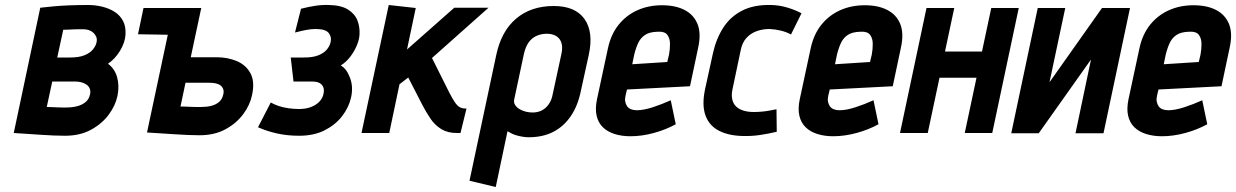

<svg xmlns="http://www.w3.org/2000/svg" viewBox="-20 -532 4944 768"><path d="M412 -277Q441 -297 460.5 -329.5Q480 -362 482 -393Q484 -425 472.5 -447.5Q461 -470 439.5 -484Q418 -498 390 -505Q362 -512 332 -512Q289 -512 254 -510.5Q219 -509 193.5 -506.5Q168 -504 154.5 -502.5Q141 -501 141 -501L35 0Q35 0 50 1Q65 2 89 3.5Q113 5 141 7Q169 9 195 10Q221 11 240 11Q300 11 344 -13Q388 -37 415 -73.5Q442 -110 450 -149Q458 -189 448.5 -223Q439 -257 412 -277ZM314 -415Q325 -415 335.5 -411.5Q346 -408 353.5 -401Q361 -394 365 -384.5Q369 -375 366 -362Q363 -348 351.5 -334Q340 -320 318 -311Q296 -302 260 -302H209L233 -413Q243 -413 253.5 -413.5Q264 -414 274.5 -414.5Q285 -415 295 -415Q305 -415 314 -415ZM245 -102Q238 -102 229 -102Q220 -102 210 -102.5Q200 -103 189 -103.5Q178 -104 167 -104L189 -206H279Q294 -206 306.5 -202.5Q319 -199 327.5 -192.5Q336 -186 339.5 -176Q343 -166 340 -154Q336 -135 322 -123.5Q308 -112 288 -107Q268 -102 245 -102Z M554 -500 532 -395 652 -393H709L731 -500ZM846 -303H743L785 -500H674L568 -2Q568 -2 583.5 -1Q599 0 624 1.5Q649 3 677.5 5Q706 7 732.5 8Q759 9 778 9Q838 9 882 -15Q926 -39 953 -75.5Q980 -112 988 -151Q1000 -205 982 -238.5Q964 -272 927.5 -287.5Q891 -303 846 -303ZM783 -104Q776 -104 766.5 -104Q757 -104 746.5 -104.5Q736 -105 724.5 -105.5Q713 -106 702 -106L722 -201H816Q831 -201 843 -198.5Q855 -196 862.5 -190Q870 -184 873 -175Q876 -166 873 -154Q869 -135 856 -124Q843 -113 824.5 -108.5Q806 -104 783 -104Z M1160 -402Q1176 -406 1191.5 -409.5Q1207 -413 1224 -415Q1241 -417 1260 -415Q1271 -414 1280 -410.5Q1289 -407 1294.5 -400.5Q1300 -394 1302.5 -384.5Q1305 -375 1302 -362Q1299 -348 1287.5 -334Q1276 -320 1254 -311Q1232 -302 1196 -302H1143L1154 -206H1228Q1243 -206 1253.5 -202Q1264 -198 1269.5 -190Q1275 -182 1275.5 -171.5Q1276 -161 1272 -149Q1267 -134 1254 -122Q1241 -110 1221.5 -103Q1202 -96 1176 -96Q1155 -96 1134 -99Q1113 -102 1095 -108Q1077 -114 1063 -122L1012 -23Q1048 -7 1089 2Q1130 11 1176 11Q1236 11 1279 -11Q1322 -33 1348.5 -67.5Q1375 -102 1384 -141Q1394 -184 1380 -221Q1366 -258 1343 -270Q1365 -284 1381 -305Q1397 -326 1407 -349.5Q1417 -373 1418 -393Q1420 -423 1410 -449.5Q1400 -476 1372.5 -493.5Q1345 -511 1296 -512Q1269 -513 1242 -509Q1215 -505 1184 -497Z M1778 -160 1708 -300 1934 -501H1797L1608 -334L1643 -500L1535 -512L1426 0H1537L1578 -195L1613 -222L1669 -113Q1684 -84 1701.5 -58Q1719 -32 1744.5 -16Q1770 0 1807 0H1822L1846 -98H1841Q1829 -98 1819.5 -103Q1810 -108 1800.5 -121.5Q1791 -135 1778 -160Z M2304 -171 2335 -312Q2355 -404 2318 -456Q2281 -508 2195 -508Q2104 -508 2044.5 -457.5Q1985 -407 1965 -312L1858 191L1963 216L2010 -7Q2018 -2 2027.5 2.5Q2037 7 2048 10Q2059 13 2071 15Q2083 17 2095 17Q2151 17 2193 -4.5Q2235 -26 2263.5 -68Q2292 -110 2304 -171ZM2226 -318 2191 -156Q2187 -133 2176 -116.5Q2165 -100 2148.5 -91Q2132 -82 2110 -82Q2098 -82 2084.5 -85Q2071 -88 2059 -95Q2047 -102 2040.5 -112Q2034 -122 2037 -135L2076 -318Q2082 -344 2094 -361.5Q2106 -379 2125 -388Q2144 -397 2167 -397Q2191 -397 2206 -387Q2221 -377 2226 -359.5Q2231 -342 2226 -318Z M2482 -149 2488 -174 2740 -187 2773 -343Q2785 -399 2770 -436Q2755 -473 2718.5 -492Q2682 -511 2628 -511Q2574 -511 2529.5 -491Q2485 -471 2454.5 -433Q2424 -395 2412 -340L2368 -135Q2360 -97 2366.5 -69Q2373 -41 2391.5 -23Q2410 -5 2438.5 4Q2467 13 2502 13Q2547 13 2595 0Q2643 -13 2683 -35L2663 -131Q2628 -115 2591 -103Q2554 -91 2527 -91Q2514 -91 2504 -95Q2494 -99 2488.5 -107Q2483 -115 2481 -125.5Q2479 -136 2482 -149ZM2656 -313 2649 -284 2509 -275 2517 -314Q2524 -342 2533.5 -361.5Q2543 -381 2560.5 -392.5Q2578 -404 2609 -405Q2639 -407 2649.5 -392.5Q2660 -378 2660 -356Q2660 -334 2656 -313Z M3144 -394 3186 -479Q3159 -493 3128.5 -502Q3098 -511 3066 -512Q2997 -514 2949.5 -490Q2902 -466 2873.5 -422Q2845 -378 2832 -320L2800 -174Q2787 -111 2802 -70Q2817 -29 2856 -9Q2895 11 2952 12Q2986 13 3020 8Q3054 3 3087 -5L3086 -95Q3086 -95 3078 -93.5Q3070 -92 3057 -89.5Q3044 -87 3027.5 -85.5Q3011 -84 2995 -84Q2972 -84 2954 -89.5Q2936 -95 2924.5 -106Q2913 -117 2909 -134.5Q2905 -152 2910 -175L2943 -332Q2949 -362 2966 -380.5Q2983 -399 3007 -407.5Q3031 -416 3058 -416Q3081 -415 3103.5 -409.5Q3126 -404 3144 -394Z M3293 -149 3299 -174 3551 -187 3584 -343Q3596 -399 3581 -436Q3566 -473 3529.5 -492Q3493 -511 3439 -511Q3385 -511 3340.5 -491Q3296 -471 3265.5 -433Q3235 -395 3223 -340L3179 -135Q3171 -97 3177.5 -69Q3184 -41 3202.5 -23Q3221 -5 3249.5 4Q3278 13 3313 13Q3358 13 3406 0Q3454 -13 3494 -35L3474 -131Q3439 -115 3402 -103Q3365 -91 3338 -91Q3325 -91 3315 -95Q3305 -99 3299.5 -107Q3294 -115 3292 -125.5Q3290 -136 3293 -149ZM3467 -313 3460 -284 3320 -275 3328 -314Q3335 -342 3344.5 -361.5Q3354 -381 3371.5 -392.5Q3389 -404 3420 -405Q3450 -407 3460.5 -392.5Q3471 -378 3471 -356Q3471 -334 3467 -313Z M3908 -326H3760L3797 -500H3686L3580 0H3691L3738 -221H3886L3839 0H3949L4055 -500H3945Z M4241 -500H4131L4025 1H4135L4344 -294L4282 1H4394L4500 -500H4388L4178 -203Z M4608 -149 4614 -174 4866 -187 4899 -343Q4911 -399 4896 -436Q4881 -473 4844.5 -492Q4808 -511 4754 -511Q4700 -511 4655.5 -491Q4611 -471 4580.5 -433Q4550 -395 4538 -340L4494 -135Q4486 -97 4492.5 -69Q4499 -41 4517.5 -23Q4536 -5 4564.5 4Q4593 13 4628 13Q4673 13 4721 0Q4769 -13 4809 -35L4789 -131Q4754 -115 4717 -103Q4680 -91 4653 -91Q4640 -91 4630 -95Q4620 -99 4614.5 -107Q4609 -115 4607 -125.5Q4605 -136 4608 -149ZM4782 -313 4775 -284 4635 -275 4643 -314Q4650 -342 4659.5 -361.5Q4669 -381 4686.5 -392.5Q4704 -404 4735 -405Q4765 -407 4775.5 -392.5Q4786 -378 4786 -356Q4786 -334 4782 -313Z"/></svg>

Font: Advent Pro
Style: Bold Italic
Weight: 700
Italic angle: -12°
Designer: VivaRado, Andreas Kalpakidis
Foundry: VivaRado, Andreas Kalpakidis
Version: Version 3.000